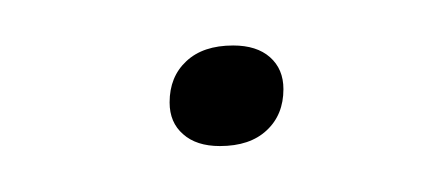

<svg xmlns="http://www.w3.org/2000/svg" viewBox="-20 -329 188 84"><path d="M76.2 -265.1Q65.9 -265.1 60.1 -270.3Q54.2 -275.4 54.2 -284.2Q54.2 -295.4 61.5 -302.2Q68.8 -309.1 82 -309.1Q92.3 -309.1 98.1 -304Q104 -298.8 104 -290Q104 -278.8 96.7 -272Q89.4 -265.1 76.2 -265.1Z"/></svg>

Font: Creato Display Thin
Style: Italic
Weight: 265
Italic angle: -10°
Version: Version 1.000